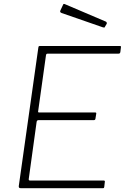

<svg xmlns="http://www.w3.org/2000/svg" viewBox="-20 -982 652 1002"><path d="M180 -733Q181 -739 182.5 -740.5Q184 -742 189 -742H606Q613 -742 611 -734L608 -710Q607 -706 605 -704Q603 -702 598 -702H230Q225 -702 223 -700.5Q221 -699 220 -694L179 -401Q178 -398 179.5 -396.5Q181 -395 185 -395H477Q481 -395 482 -393Q483 -391 482 -387L478 -362Q477 -355 469 -355H181Q172 -355 171 -345L130 -48Q129 -40 136 -40H519Q524 -40 526 -38.5Q528 -37 527 -32L524 -6Q523 -2 522 -1Q521 0 517 0H87Q77 0 78 -11L180 -733ZM310 -959Q311 -961 313 -961.5Q315 -962 317 -961L533 -869Q535 -868 536.5 -865Q538 -862 537 -858L528 -843Q527 -839 525 -838.5Q523 -838 518 -839L302 -914Q296 -916 294.5 -919.5Q293 -923 295 -927Z"/></svg>

Font: Libre Franklin Thin
Style: Italic
Weight: 100
Italic angle: -8°
Designer: Pablo Impallari, Rodrigo Fuenzalida, Nhung Nguyen
Foundry: Impallari Type
Version: Version 3.000